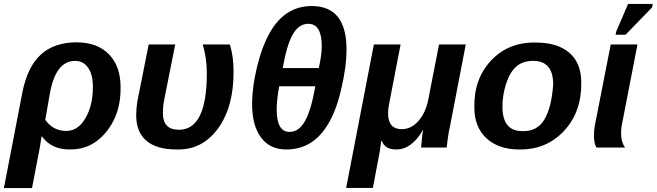

<svg xmlns="http://www.w3.org/2000/svg" viewBox="-43 -756 3365 984"><path d="M350 -539Q455 -539 515 -478Q575 -417 575 -309Q577 -173 502 -80.5Q427 12 313 10Q220 10 172 -57H170L161 0L121 208H-23L72 -284Q98 -414 166.5 -476.5Q235 -539 350 -539ZM342 -444Q243 -444 213 -279L189 -142Q229 -85 296 -85Q357 -85 394 -149Q433 -214 433 -311Q433 -374 408.5 -409Q384 -444 342 -444Z M719 -528H855L799 -247Q792 -215 792 -175Q792 -91 874 -91Q1017 -91 1017 -380Q1017 -459 996 -528H1135Q1154 -468 1154 -390Q1155 -208 1074 -97Q993 14 861 10Q760 10 707.5 -34.5Q655 -79 655 -165Q655 -200 661 -237Z M1555 -725Q1733 -725 1733 -502Q1733 -417 1708 -310Q1684 -199 1644 -130Q1567 10 1424 10Q1340 10 1294.5 -51.5Q1249 -113 1249 -224Q1249 -308 1274 -412Q1299 -516 1339 -587Q1416 -725 1555 -725ZM1441 -80Q1489 -80 1520.5 -136.5Q1552 -193 1573 -314H1388Q1375 -246 1375 -195Q1375 -80 1441 -80ZM1537 -634Q1489 -634 1458 -580.5Q1427 -527 1406 -407H1591Q1606 -476 1606 -519Q1606 -634 1537 -634Z M2246 0H2115Q2120 -63 2126 -90H2125Q2067 10 1988 10Q1929 10 1914 -34H1911L1903 22L1868 207H1731L1873 -528H2010L1953 -233Q1946 -201 1946 -175Q1946 -94 2016 -94Q2064 -94 2101 -135.5Q2138 -177 2152 -246L2207 -528H2344L2265 -118Q2255 -73 2252 -46Z M2936 -333Q2938 -182 2847.5 -85Q2757 12 2618 10Q2512 10 2450 -47.5Q2388 -105 2388 -205Q2385 -351 2473.5 -445.5Q2562 -540 2701 -538Q2815 -538 2875.5 -485Q2936 -432 2936 -333ZM2792 -323Q2792 -444 2690 -444Q2635 -444 2602 -414Q2570 -386 2550 -325Q2532 -266 2532 -210Q2532 -84 2633 -84Q2710 -81 2747 -143.5Q2784 -206 2792 -323Z M3140 -71Q3140 -29 3160 0H3014Q3001 -20 3001 -61Q3001 -90 3006 -115L3087 -528H3224L3143 -111Q3140 -95 3140 -71ZM3163 -578H3112L3115 -594L3176 -736H3302L3299 -718Z"/></svg>

Font: Libra Sans
Style: Bold Italic
Weight: 700
Italic angle: -12°
Foundry: Context Ltd
Version: Version 1.002